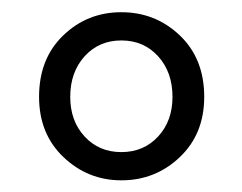

<svg xmlns="http://www.w3.org/2000/svg" viewBox="-20 -783 402 319"><path d="M181.6 -483.4Q126 -483.4 85.4 -522Q44.9 -560.5 44.9 -622.1Q44.9 -685.5 85 -724.1Q125 -762.7 181.6 -762.7Q238.3 -762.7 278.8 -724.1Q319.3 -685.5 319.3 -622.1Q319.3 -560.5 278.8 -522Q238.3 -483.4 181.6 -483.4ZM266.6 -622.1Q266.6 -663.1 242.7 -689.5Q218.8 -715.8 181.6 -715.8Q144.5 -715.8 120.6 -689.5Q96.7 -663.1 96.7 -622.1Q96.7 -582 120.6 -556.2Q144.5 -530.3 181.6 -530.3Q218.8 -530.3 242.7 -556.2Q266.6 -582 266.6 -622.1Z"/></svg>

Font: Gen Shin Gothic Normal
Style: Regular
Weight: 300
Designer: [Source Han Sans]
Ryoko NISHIZUKA  (kana & ideographs); Paul D. Hunt (Latin, Greek & Cyrillic); Wenlong ZHANG  (bopomofo
Version: Version 1.002.20150607